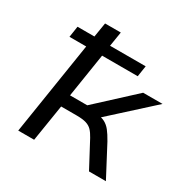

<svg xmlns="http://www.w3.org/2000/svg" viewBox="-160 -849 976 994"><g transform="rotate(30 328.5 -352.5)"><path d="M77 0 164 -553H64L74 -619H175L189 -705H283L269 -618H482L472 -553H259L218 -292H321L539 -493H655L392 -254L381 -279Q415 -276 435 -265.5Q455 -255 470.5 -235.5Q486 -216 505 -182L601 0H500L418 -154Q405 -178 391.5 -192Q378 -206 357 -212.5Q336 -219 299 -219H207L172 0Z"/></g></svg>

Font: Nunito Sans 7pt SemiExpanded
Style: Italic
Weight: 400
Width: 6
Italic angle: -9°
Designer: Vernon Adams
Foundry: Vernon Adams
Version: Version 3.101;gftools[0.9.27]